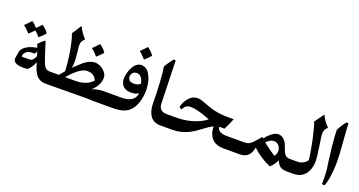

<svg xmlns="http://www.w3.org/2000/svg" viewBox="-39 -1140 3144 1680"><g transform="rotate(20 1533.5 -299.5)"><path d="M439 0H394Q334 0 300 -45Q287 -64 277 -89Q267 -114 257 -150Q240 -105 205 -68Q177 -64 162 -64Q130 -64 104 -72Q67 -85 67 -114Q67 -120 68 -123L78 -183Q83 -213 127 -240Q165 -262 218 -270L206 -302Q221 -319 233.5 -330.5Q246 -342 265 -354L302 -237Q323 -174 333 -153Q343 -131 357.5 -121.5Q372 -112 396 -112H439ZM241 -201 228 -241 215 -215Q179 -215 167 -212Q146 -208 132 -192.5Q118 -177 116 -159V-151H188Q207 -151 219 -164Q231 -177 241 -201ZM252 -416Q230 -388 196 -360Q177 -385 150 -407Q128 -383 102 -360Q67 -399 41 -418Q78 -453 97 -475Q122 -460 148 -429Q182 -463 192 -475Q209 -465 226 -448.5Q243 -432 252 -416Z M993 -112V0H879L808 -1Q802 -2 788 -2H729Q591 -2 561 -1L464 0H421Q396 0 381 -18Q366 -36 366 -56Q366 -77 380.5 -94.5Q395 -112 421 -112H476L517 -160Q511 -291 484 -408Q472 -463 459 -493L517 -582Q545 -523 586 -482Q572 -470 563.5 -455Q555 -440 555 -416Q555 -404 556 -397Q564 -335 566 -292Q567 -283 567 -268Q567 -239 564 -224Q561 -209 561 -208Q584 -233 600 -244Q641 -286 674.5 -304Q708 -322 744 -322Q760 -322 779 -314Q798 -306 815 -293Q836 -276 845.5 -258Q855 -240 855 -224Q855 -151 788 -92Q806 -99 834.5 -105.5Q863 -112 887 -112ZM789 -173Q776 -201 755.5 -215Q735 -229 699 -229Q649 -229 576 -158L534 -112H632Q682 -112 726 -129Q746 -137 759.5 -147Q773 -157 789 -173ZM784 -429Q759 -400 728 -373Q701 -406 668 -432Q696 -457 724 -489Q742 -477 758.5 -460.5Q775 -444 784 -429Z M1186 -548Q1161 -519 1130 -492Q1103 -525 1070 -551Q1098 -576 1126 -608Q1144 -596 1160.5 -579.5Q1177 -563 1186 -548Z M1239 -278Q1241 -256 1241 -245Q1241 -194 1227 -144Q1208 -75 1164 -39Q1136 -17 1100.5 -8.5Q1065 0 1021 0H976Q952 0 936 -16.5Q920 -33 920 -57Q920 -80 936.5 -96Q953 -112 975 -112H1060Q1130 -112 1162 -142Q1175 -153 1183 -169.5Q1191 -186 1191 -202Q1167 -182 1121 -182Q1077 -182 1050 -205Q1022 -230 1022 -278Q1022 -304 1030 -333Q1038 -362 1051 -385Q1082 -440 1129 -440Q1175 -440 1204 -392Q1233 -344 1239 -278ZM1113 -361Q1088 -361 1075 -344Q1062 -327 1062 -309Q1062 -294 1074 -279Q1086 -264 1120 -264Q1158 -264 1178 -286Q1172 -317 1156 -339Q1140 -361 1113 -361Z M1541 0H1461Q1401 0 1369 -41Q1338 -84 1336 -153Q1334 -372 1315 -496Q1341 -540 1374 -581H1394L1405 -185Q1407 -150 1422 -133Q1440 -112 1479 -112H1541Z M1999 -165Q1995 -166 1979 -166Q1956 -166 1950 -165Q1954 -136 1977 -124Q2000 -112 2041 -112H2178V0H2052Q1966 0 1930 -54Q1916 -74 1910 -97Q1904 -120 1903 -151Q1891 -148 1854 -123L1831 -106Q1771 -60 1723 -35Q1650 0 1576 0H1524Q1501 0 1484.5 -16.5Q1468 -33 1468 -56Q1468 -79 1484.5 -95.5Q1501 -112 1524 -112H1571Q1670 -112 1755 -146Q1810 -168 1842 -195Q1834 -198 1799 -211Q1764 -224 1726 -233.5Q1688 -243 1659 -243Q1638 -243 1625.5 -237.5Q1613 -232 1606 -223Q1599 -214 1586 -194L1564 -211Q1580 -268 1611 -300Q1643 -336 1687 -336Q1705 -336 1723.5 -331Q1742 -326 1772 -314Q1780 -311 1819.5 -297Q1859 -283 1903.5 -276.5Q1948 -270 2002 -270L2047 -271Q2024 -211 1999 -165Z M2679 0H2643Q2599 0 2576 -16.5Q2553 -33 2542 -68Q2517 -20 2485 9Q2392 -29 2313 -103Q2303 -54 2281 -30Q2253 0 2200 0H2160Q2137 0 2121 -15.5Q2105 -31 2105 -55Q2105 -76 2119.5 -94Q2134 -112 2160 -112H2204Q2233 -112 2250.5 -123Q2268 -134 2284 -151L2336 -211L2347 -201Q2368 -229 2385 -243Q2425 -281 2461 -281Q2497 -281 2523 -249Q2533 -237 2539.5 -223Q2546 -209 2554 -186Q2559 -172 2564.5 -158.5Q2570 -145 2577 -136Q2595 -112 2625 -112H2679ZM2404 -199Q2390 -190 2383 -182.5Q2376 -175 2375 -174Q2401 -153 2437.5 -127Q2474 -101 2492 -91Q2509 -117 2509 -142Q2509 -166 2494 -186Q2476 -212 2446 -212Q2426 -212 2404 -199Z M2817 -415Q2817 -405 2818 -399L2822 -369L2829 -323Q2838 -262 2842.5 -224.5Q2847 -187 2847 -163Q2844 -96 2812 -52Q2786 -17 2745 -6Q2724 0 2697 0H2662Q2638 0 2622 -15.5Q2606 -31 2606 -55Q2606 -77 2620.5 -94.5Q2635 -112 2662 -112H2695Q2726 -112 2750.5 -125.5Q2775 -139 2787 -160Q2780 -223 2756 -342Q2746 -386 2734.5 -429.5Q2723 -473 2715 -492L2779 -581Q2790 -555 2805.5 -532.5Q2821 -510 2848 -482Q2833 -469 2825 -454Q2817 -439 2817 -415Z M2983 -581H3003Q3003 -556 3010 -461Q3010 -458 3014 -410Q3024 -300 3024 -225Q3024 -143 3009 -60Q3002 -25 2992 0H2966L2967 -43Q2967 -81 2964 -121Q2963 -139 2954 -195Q2945 -259 2937 -334Q2926 -445 2926 -492Q2953 -545 2983 -581Z"/></g></svg>

Font: Mirza Medium
Style: Regular
Weight: 500
Designer: Arabic design by Kourosh Beigpour, Latin design by Eduardo Tunni, engineering by Lasse Fister
Version: Version 1.0010g